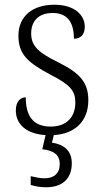

<svg xmlns="http://www.w3.org/2000/svg" viewBox="-20 -563 437 813"><path d="M175 230C242 230 284 196 284 128C284 74 249 48 200 41L208 9C297 4 354 -50 354 -138C354 -211 322 -252 227 -299C148 -338 112 -365 112 -421C112 -471 140 -508 203 -508C262 -508 293 -473 293 -399C323 -399 339 -418 339 -450C339 -499 296 -543 210 -543C118 -543 58 -494 58 -412C58 -333 97 -298 197 -245C279 -203 299 -177 299 -129C299 -68 263 -27 194 -27C116 -27 89 -78 89 -151C69 -151 47 -136 47 -95C47 -40 88 4 173 9L159 69C205 74 233 91 233 131C233 172 208 192 168 192C151 192 131 188 110 183V220C131 227 156 230 175 230Z"/></svg>

Font: Noto Serif Devanagari SemiCondensed Light
Style: Regular
Weight: 300
Width: 4
Designer: Universal Thirst, Indian Type Foundry and the Monotype Design Team
Foundry: Monotype Imaging Inc.
Version: Version 2.004